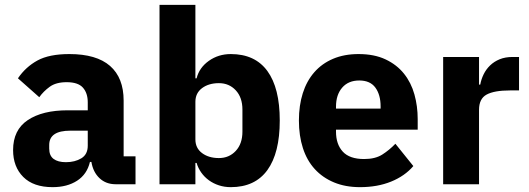

<svg xmlns="http://www.w3.org/2000/svg" viewBox="-20 -760 2183 792"><path d="M457 0Q417 0 390.5 -25Q364 -50 357 -92H351Q339 -41 298 -14.5Q257 12 197 12Q118 12 76 -30Q34 -72 34 -141Q34 -224 94.5 -264.5Q155 -305 259 -305H342V-338Q342 -376 322 -398.5Q302 -421 255 -421Q211 -421 185 -402Q159 -383 142 -359L54 -437Q86 -484 134.5 -510.5Q183 -537 266 -537Q378 -537 434 -488Q490 -439 490 -345V-115H539V0ZM252 -91Q289 -91 315.5 -107Q342 -123 342 -159V-221H270Q183 -221 183 -162V-147Q183 -118 201 -104.5Q219 -91 252 -91Z M638 -740H786V-437H791Q802 -481 841.5 -509Q881 -537 932 -537Q1032 -537 1083 -467Q1134 -397 1134 -263Q1134 -129 1083 -58.5Q1032 12 932 12Q906 12 883 4.5Q860 -3 841.5 -16.5Q823 -30 810 -48.5Q797 -67 791 -88H786V0H638ZM883 -108Q925 -108 952.5 -137.5Q980 -167 980 -217V-308Q980 -358 952.5 -387.5Q925 -417 883 -417Q841 -417 813.5 -396.5Q786 -376 786 -340V-185Q786 -149 813.5 -128.5Q841 -108 883 -108Z M1465 12Q1405 12 1358 -7.5Q1311 -27 1278.5 -62.5Q1246 -98 1229.5 -149Q1213 -200 1213 -263Q1213 -325 1229 -375.5Q1245 -426 1276.5 -462Q1308 -498 1354 -517.5Q1400 -537 1459 -537Q1524 -537 1570.5 -515Q1617 -493 1646.5 -456Q1676 -419 1689.5 -370.5Q1703 -322 1703 -269V-225H1366V-217Q1366 -165 1394 -134.5Q1422 -104 1482 -104Q1528 -104 1557 -122.5Q1586 -141 1611 -167L1685 -75Q1650 -34 1593.5 -11Q1537 12 1465 12ZM1462 -428Q1417 -428 1391.5 -398.5Q1366 -369 1366 -320V-312H1550V-321Q1550 -369 1528.5 -398.5Q1507 -428 1462 -428Z M1808 0V-525H1956V-411H1961Q1965 -433 1975 -453.5Q1985 -474 2001.5 -490Q2018 -506 2041 -515.5Q2064 -525 2095 -525H2121V-387H2084Q2019 -387 1987.5 -370Q1956 -353 1956 -307V0Z"/></svg>

Font: IBM Plex Sans KR
Style: Bold
Weight: 700
Designer: Mike Abbink; Paul van der Laan; Pieter van Rosmalen; Wujin Sim; Chorong Kim; Dohee Lee;
Foundry: Sandoll Inc.
Version: Version 1.001